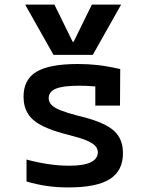

<svg xmlns="http://www.w3.org/2000/svg" viewBox="-20 -810 640 840"><path d="M90 -790H218L298 -627H302L382 -790H510L386 -570H214ZM279 10Q228 10 184 3.5Q140 -3 96 -16V-112Q144 -99 191.5 -92Q239 -85 283 -85Q346 -85 377 -100Q408 -115 408 -144Q408 -160 396 -172.5Q384 -185 357.5 -196Q331 -207 287 -218Q213 -236 168 -258Q123 -280 103 -311.5Q83 -343 83 -387Q83 -462 139.5 -496Q196 -530 321 -530Q365 -530 406 -525.5Q447 -521 506 -508L505 -348H397V-487L446 -426Q409 -431 381.5 -433Q354 -435 327 -435Q256 -435 224.5 -422Q193 -409 193 -380Q193 -364 205.5 -351Q218 -338 246 -327Q274 -316 320 -304Q393 -287 436.5 -265.5Q480 -244 499 -213.5Q518 -183 518 -140Q518 -63 460.5 -26.5Q403 10 279 10Z"/></svg>

Font: M PLUS Code Latin Expanded Medium
Style: Regular
Weight: 500
Width: 7
Designer: Coji Morishita
Foundry: UNDERFOREST DESIGN
Version: Version 1.002; ttfautohint (v1.8.3)